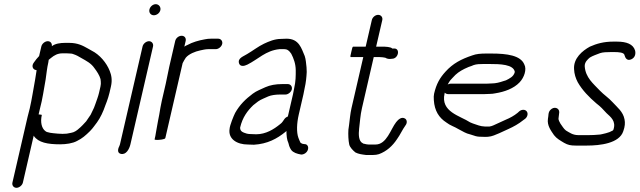

<svg xmlns="http://www.w3.org/2000/svg" viewBox="-20 -684 3058 918"><path d="M58.6 214C71.8 214 86.3 202.2 89.4 189L141.3 -36C141.2 -35.3 141.3 -34.7 141.8 -34C163.6 -2.3 207.4 6 267.6 6C295.8 6 327.6 1.5 348.3 -10C373.8 -22.6 388.9 -36.1 410.2 -57C426.9 -74.1 431.1 -83.1 443.9 -99C459.9 -121 473.9 -150.9 483.6 -180L490.9 -199L497.6 -219C499.9 -226.3 501.9 -233.3 503.4 -240L510.3 -270C517.7 -301.9 512.6 -324.9 504.6 -345C489.3 -383.9 456.6 -422.9 418 -442L400.4 -452C375.5 -466 351.7 -479 310.6 -479H290.6C269.2 -479 243.6 -475.8 227.9 -463C229.6 -475.7 222.2 -487 208.4 -487C195.2 -487 180.7 -475.2 177.7 -462L167 -416C157.2 -405.7 149.8 -396.7 141.9 -385C128.6 -368.1 137.7 -349 154.6 -349C154.3 -347.7 154.2 -346 154.4 -344C152.8 -331.3 150.6 -317.3 147.7 -302C139 -255.8 132.8 -211.3 122.1 -165C118.2 -151 114.7 -137.3 111.6 -124L39.4 189C36.3 202.2 45.4 214 58.6 214ZM164.6 -137 170.9 -164C183.7 -210.8 189.7 -258.8 198.2 -304C202.5 -332.6 204.6 -358 211.1 -386C211.5 -390.7 212.1 -394.7 212.9 -398C216.3 -401.3 220 -404.3 224 -407C239.7 -419.8 255.5 -429 279 -429H299C305 -429 311 -428.7 316.8 -428C322.1 -428 326.9 -427 331.1 -425C344.6 -420.6 356.2 -414.3 368 -407C393.6 -392.5 415.7 -381.6 431.6 -358C443 -343.2 455.9 -323.5 460.6 -306L461.9 -294C462.6 -286.8 462.4 -279 460.3 -270L453.4 -240C449.2 -221.6 442 -204.5 436.2 -187C432 -174.8 427.4 -162.5 420.9 -151L413.2 -135C410.1 -130.3 407.1 -126 404.2 -122L392 -104C386.1 -96.9 364.9 -74.7 358.2 -70C348.9 -61 334.8 -51 320.3 -49L299.4 -45C292.6 -44.3 285.8 -44 279.2 -44C266.3 -44 246.7 -45.6 235.8 -47L220.3 -49C215.8 -49.7 211.7 -50.7 208 -52C205.3 -52 201.7 -53.7 197.2 -57C178.9 -70.3 172.2 -100.6 179.9 -134C180.2 -135.3 175.1 -136.3 164.6 -137Z M661.7 -462 553.6 6C553 8.7 552.1 11.3 550.8 14C541.6 31.7 541.6 47.4 557.1 51.5C582.4 58.2 598.3 29 603.6 6L711.7 -462C714.7 -475.2 705.6 -487 692.4 -487C679.2 -487 664.7 -475.2 661.7 -462ZM694.4 -638.5C691 -623.7 700.8 -611 715.6 -611C729.4 -611 743.5 -621.6 746.7 -635.5C750.2 -650.6 739.1 -664 724.8 -664C710.9 -664 697.6 -652.4 694.4 -638.5Z M817.7 -488 789.3 -365C783.3 -339.1 778.6 -310 772.3 -283L753.6 -202C751.3 -192 749.1 -181 747 -169L741.2 -135C739.5 -125 737.8 -116 735.9 -108C732.5 -93.3 728.3 -61.8 725.5 -50C725.3 -46 724.4 -40.7 722.8 -34L719.2 -18C718.7 -16 722.6 -15 731 -15C740 -15 768.9 -16.9 770.5 -24L853.2 -382C857 -389.9 863.6 -401 868.2 -408C883 -425.8 912.5 -437.8 937.3 -443C949.3 -445.3 961.6 -449 976.7 -449H1011.7C1024.9 -449 1039.4 -460.8 1042.4 -474C1045.5 -487.2 1036.4 -499 1023.2 -499H988.2C978.2 -499 968.6 -498 959.5 -496C930.1 -490.9 899.9 -482.1 876.3 -469C871.1 -467 866.2 -464.3 861.4 -461L867.7 -488C870.9 -502.1 862.2 -513 848.4 -513C834.7 -513 820.9 -502.1 817.7 -488Z M1356.1 -282H1329.1C1298.1 -282 1271 -277 1248.6 -267C1229.2 -257.4 1206.6 -249.9 1188.5 -236C1154.1 -210.1 1126.9 -184.1 1104.2 -144C1096.8 -129 1079.1 -86.2 1077.7 -68C1069.9 -19.2 1113.2 7 1165.4 7C1174.6 7.7 1184.2 8 1194.2 8C1258.7 4 1304 -20.3 1345.5 -54C1347.1 -55.3 1348.4 -56.7 1349.4 -58C1349.8 -35.9 1351.4 -15.7 1359 0L1362.8 14C1365.2 20.7 1368.4 27 1372.4 33C1382.3 45.9 1400 51.5 1420.3 55C1427 55 1433.5 52.8 1439.8 48.5C1459.1 35.3 1458.3 5 1435.8 5L1429.1 4C1425.3 4 1418.8 -0.1 1416.5 -2C1413.1 -8.5 1409.5 -18.7 1406.8 -25C1397 -51.6 1398.8 -94.5 1408.4 -136L1430.8 -233C1432.8 -241.7 1434.6 -251 1436.3 -261C1443.1 -290.5 1445.3 -315.6 1446.5 -340L1445.6 -362C1443.8 -378.8 1442.1 -401.7 1437 -416C1421.3 -452.1 1410.4 -499 1350.2 -499C1341.5 -499 1332.8 -498.7 1324 -498C1293.1 -498 1265.2 -485.8 1242.2 -475C1215.3 -462.4 1187.3 -440.4 1162.3 -426C1146.3 -415.1 1114.6 -406.8 1123 -381C1128.1 -365 1146.6 -366.9 1162.6 -375C1214.3 -400.5 1250.2 -442.5 1316.7 -449H1338.7C1352.8 -449 1358.1 -443.6 1364.9 -437L1372.6 -427C1384 -405 1393.7 -379.1 1394 -348.5C1394.1 -322.3 1394.3 -295.7 1386.3 -261C1384.6 -251 1382.8 -241.7 1380.8 -233L1356.3 -127C1349 -124.3 1343.4 -120 1339.3 -114L1331.8 -103C1328.7 -98.3 1324.4 -94 1318.8 -90C1289.4 -66.1 1251.4 -42 1204.7 -42C1196 -42 1187.4 -42.3 1178.9 -43C1172.3 -43 1166.1 -43.7 1160.4 -45C1143.4 -50.5 1127.5 -54.3 1128.1 -74C1139.5 -123.5 1163.6 -154.7 1190.8 -181C1198.2 -187 1205.9 -193 1213.9 -199C1227.7 -209 1247.5 -215.7 1262.5 -223C1275.9 -229 1298.8 -232 1317.6 -232H1344.6C1357.8 -232 1372.3 -243.8 1375.3 -257C1378.4 -270.2 1369.3 -282 1356.1 -282Z M1757.8 -588 1728.4 -461H1668.4C1665.8 -461 1662.8 -452.7 1659.7 -436C1655.1 -419.3 1654.2 -411 1656.9 -411H1716.9L1660.6 -167C1654.3 -139.8 1652.3 -110.7 1648.9 -86L1645.8 -64C1644.3 -40.8 1645.7 -12.3 1649.6 6C1652.3 20.3 1668.5 36.3 1679.6 45C1694.2 52.4 1709.5 54.4 1729.8 57H1763.8C1773.8 57 1783.1 55.7 1791.8 53C1828.6 39.5 1856.7 13.9 1878.4 -19C1893.2 -39.3 1904.1 -64.4 1918.4 -84C1929.1 -97.6 1925.2 -112.4 1916.1 -117.5C1899 -127.2 1883.4 -111.6 1874.1 -100C1847.7 -66.5 1829.1 7 1775.4 7H1742.4C1739.2 6.3 1735.9 6 1732.6 6C1727.6 4.7 1723.2 3.7 1719.3 3C1717.3 3 1715.8 2.3 1714.8 1C1694.2 -8.1 1693.8 -41.7 1697.2 -70C1701.3 -101.9 1702.5 -131.9 1710.6 -167L1766.9 -411H1795.9C1801.3 -411 1817.6 -409.6 1822.2 -408C1832.2 -401.8 1841.3 -401.2 1854 -403C1886.1 -403 1895.2 -455.2 1862.4 -452H1855.4C1849.2 -460 1822.2 -461 1807.4 -461H1778.4L1807.8 -588C1810.9 -601.5 1801.6 -613 1788 -613C1774.4 -613 1760.9 -601.5 1757.8 -588Z M2120.6 -280 2127.4 -292C2129.8 -296.7 2135.4 -303.3 2144 -312C2162.3 -332.9 2178 -343.4 2201 -355L2221 -364C2229.7 -366.7 2237.7 -369.7 2245.1 -373C2258.2 -377.5 2274.7 -378 2291.3 -378H2319.3C2370.5 -378 2435.3 -376.7 2441.5 -340C2436.1 -316.8 2414.7 -308.1 2399.3 -300L2386.3 -296C2369.4 -290.2 2350.7 -285 2329.8 -285C2322.3 -284.3 2314.9 -284 2307.6 -284H2134.6C2130.6 -284 2125.9 -282.7 2120.6 -280ZM2482.2 -159C2475.2 -159 2468.8 -156.7 2463.1 -152L2454.2 -144C2438.3 -131.1 2418.5 -119.9 2398.9 -112L2355.2 -92C2343.6 -86.8 2333 -80.8 2320.2 -79H2299.2C2284.6 -80.2 2280.1 -80.7 2269.4 -84L2254.5 -89C2246.1 -91.3 2234.9 -95.9 2227.9 -99C2179.9 -130.6 2085.3 -148.7 2105.7 -237L2106.6 -241C2110.9 -236.3 2116.4 -234 2123 -234H2296C2304 -234 2312.4 -234.3 2321.3 -235C2330.6 -235 2339.8 -236 2348.9 -238C2392.1 -244.9 2436.1 -260.6 2464 -290C2486.9 -313.8 2499.4 -352.9 2486.8 -376C2469.4 -419 2403.8 -428 2330.8 -428H2302.8C2279.3 -428 2256.7 -426.4 2237.7 -419C2185.7 -401.5 2145.4 -380.8 2109.7 -341C2083 -311.7 2066.3 -282.9 2055.5 -236C2053.6 -228 2053.3 -217.7 2054.3 -205C2057.5 -154.7 2078.5 -121.1 2114.6 -98C2132.6 -83.8 2151.6 -79.2 2173.2 -66C2195.6 -54.9 2204.5 -46.9 2229.5 -41L2245.3 -36C2257.9 -31.4 2266.4 -30 2284.9 -30C2294.8 -29.3 2304.1 -29.3 2312.9 -30C2333 -31.2 2350.7 -40.5 2366.9 -47L2410.5 -67C2435.5 -78.2 2460.4 -92.1 2481.2 -109L2490.8 -116C2496.5 -120.7 2500.2 -126.5 2501.8 -133.5C2505 -147.4 2496.1 -159 2482.2 -159Z M2797.8 -38H2743.8C2717.8 -38 2701.5 -51.2 2685.9 -60C2674 -69.3 2668.4 -81.4 2659.5 -93C2655.6 -100 2648.7 -111.2 2650.7 -120C2652 -129.6 2653 -138 2653.9 -147C2654.9 -167.4 2629.4 -177.5 2611.6 -158.5C2599.6 -145.7 2603.5 -132.2 2599.8 -116C2594.8 -83.7 2615.2 -58.1 2628.8 -38C2641.6 -21.4 2657.1 -13.1 2677.2 -1C2695.4 9.3 2708.6 12 2732.2 12H2786.2C2848.6 12 2941.5 1.7 2960.2 -57C2968.2 -79.2 2969.3 -96.6 2966.1 -113C2959 -150.9 2931 -170.6 2908.3 -196C2890.7 -215.7 2866.8 -231.2 2847.9 -251C2817.1 -283.9 2779.5 -312.7 2775.7 -367C2774.7 -386.5 2789.8 -400.4 2800.4 -409C2815.3 -418.1 2832.3 -423.2 2849.3 -430C2861.7 -434.5 2883.4 -435 2899.4 -435H2918.4C2935.9 -435 2964.6 -433.8 2966 -420C2969.3 -407.5 2978.1 -390.4 2999.6 -401C3017.3 -409.7 3020.3 -428 3016.3 -443C3007.1 -472.9 2975.9 -485 2930 -485H2911C2867.4 -485 2832.7 -475.5 2800.4 -461C2764.8 -441.5 2721.5 -405.8 2724.7 -354C2725.6 -330.4 2732.5 -309.6 2742.2 -291C2764.1 -252.4 2797 -219 2830.9 -190C2850.4 -175.2 2864.8 -160.1 2880 -143C2899.3 -124.7 2927.5 -105 2912.5 -63C2912.4 -62.3 2911.5 -61.3 2909.9 -60C2898.2 -53.6 2889.8 -50.1 2876.9 -47C2864.3 -44.6 2853.4 -40 2839.2 -40C2826.2 -38.7 2811.5 -38 2797.8 -38Z"/></svg>

Font: HoneyBee
Style: BookIt
Weight: 300
Foundry: Cannot Into Space Fonts
Version: Version 0.89